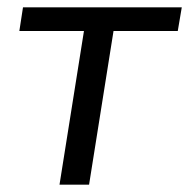

<svg xmlns="http://www.w3.org/2000/svg" viewBox="-20 -506 518 526"><path d="M143 0 210 -421H33L43 -486H478L467 -421H291L224 0Z"/></svg>

Font: Nunito Sans 12pt
Style: Italic
Weight: 400
Italic angle: -9°
Designer: Vernon Adams
Foundry: Vernon Adams
Version: Version 3.101;gftools[0.9.27]